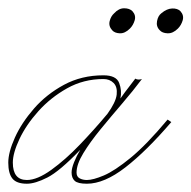

<svg xmlns="http://www.w3.org/2000/svg" viewBox="-62 -435 462 464"><path d="M252 -366Q240 -354 227.5 -354.5Q215 -355 209 -362Q200 -372 203 -384Q206 -396 214 -403Q225 -415 238 -415Q251 -415 258 -408Q267 -398 263.5 -386Q260 -374 252 -366ZM368 -366Q356 -354 343 -354.5Q330 -355 324 -362Q315 -371 317.5 -384Q320 -397 328 -403Q341 -414 354 -414.5Q367 -415 374 -408Q383 -398 379.5 -386Q376 -374 368 -366ZM352 -140Q292 -70 241 -30.5Q190 9 148 9Q126 9 118.5 2Q111 -5 111 -18Q111 -28 117 -43Q123 -58 132 -73Q82 -21 52.5 -6Q23 9 3 9Q-22 9 -32 -3.5Q-42 -16 -42 -42Q-42 -67 -26 -102.5Q-10 -138 20 -172.5Q50 -207 92.5 -230Q135 -253 188 -253Q219 -253 226 -234.5Q233 -216 229 -197Q241 -214 250.5 -226Q260 -238 265 -245Q271 -241 281 -244Q260 -216 233 -184.5Q206 -153 181 -122.5Q156 -92 139.5 -65Q123 -38 123 -18Q123 -8 130.5 -4Q138 0 148 0Q163 0 189 -11Q215 -22 253.5 -53.5Q292 -85 343 -146ZM-31 -42Q-31 0 3 0Q28 0 62 -24.5Q96 -49 131 -85.5Q166 -122 196 -158L197 -159Q218 -188 220 -206.5Q222 -225 212.5 -234.5Q203 -244 188 -244Q140 -244 100 -221.5Q60 -199 30.5 -166Q1 -133 -15 -99Q-31 -65 -31 -42Z"/></svg>

Font: Kapakana Light
Style: Regular
Weight: 300
Designer: Kyosuke Nagai
Version: Version 1.000